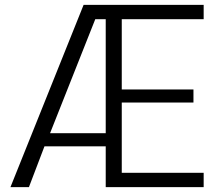

<svg xmlns="http://www.w3.org/2000/svg" viewBox="-20 -770 915 790"><path d="M23 0 324 -750H818V-691H481V-402H776V-348H481V-59H818V0H415V-168H163L99 0ZM186 -222H415V-691H372Z"/></svg>

Font: Orkney Light
Style: Regular
Weight: 300
Designer: Samuel Oakes and Alfredo Marco Pradil
Foundry: Alfredo Marco Pradil
Version: 1.0; ttfautohint (v1.5)